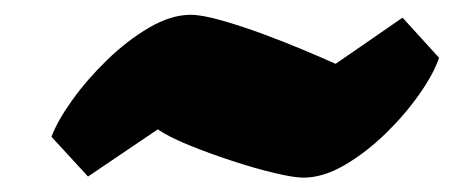

<svg xmlns="http://www.w3.org/2000/svg" viewBox="-20 -425 619 262"><path d="M394 -182.6Q380.9 -182.6 354.2 -189Q327.6 -195.3 296.4 -205.6Q265.1 -215.8 237.5 -227.1Q210 -238.3 195.3 -248.5L100.1 -184.1L50.3 -238.3Q58.1 -259.8 78.4 -288.1Q98.6 -316.4 126 -343Q153.3 -369.6 183.3 -387.2Q213.4 -404.8 240.2 -404.8Q255.4 -404.8 282.2 -397.2Q309.1 -389.6 339.4 -378.4Q369.6 -367.2 396.2 -356Q422.9 -344.7 438 -337.9L529.3 -400.9L579.1 -346.2Q571.8 -324.2 552.2 -296.4Q532.7 -268.6 506.1 -242.7Q479.5 -216.8 450.2 -199.7Q420.9 -182.6 394 -182.6Z"/></svg>

Font: Fruktur
Style: Italic
Weight: 400
Italic angle: -8°
Designer: Viktoriya Grabowska, Eben Sorkin
Foundry: Viktoriya Grabowska
Version: Version 1.008; ttfautohint (v1.8.4.7-5d5b)